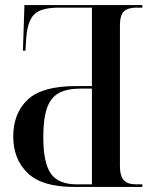

<svg xmlns="http://www.w3.org/2000/svg" viewBox="-20 -734 614 754"><path d="M269 0Q145 0 88.5 -54.5Q32 -109 32 -198Q32 -289 88.5 -342.5Q145 -396 278 -396H341V-704H211Q142 -704 115 -678Q88 -652 83 -584L80 -535H70L76 -714H539V-704H515Q482 -704 466.5 -689Q451 -674 451 -635V-82Q451 -43 466 -26.5Q481 -10 516 -10H539V0ZM282 -10H341V-386H295Q243 -386 211 -368.5Q179 -351 164.5 -309.5Q150 -268 150 -195Q150 -95 179.5 -52.5Q209 -10 282 -10Z"/></svg>

Font: Noto Serif Display SemiCondensed Medium
Style: Regular
Weight: 500
Width: 4
Designer: Monotype Design Team
Foundry: Monotype Imaging Inc.
Version: Version 2.009